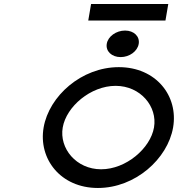

<svg xmlns="http://www.w3.org/2000/svg" viewBox="-20 -924 959 955"><path d="M433 -904 419 -822H803L817 -904ZM580 -640C624 -640 664 -669 670 -706C676 -743 646 -772 602 -772C558 -772 517 -743 511 -706C505 -669 536 -640 580 -640ZM555 -497C679 -497 764 -394 746 -290C728 -186 607 -82 483 -82C359 -82 274 -186 292 -290C310 -394 431 -497 555 -497ZM467 11C653 11 814 -134 841 -290C868 -446 757 -590 571 -590C385 -590 224 -446 197 -290C170 -134 281 11 467 11Z"/></svg>

Font: Charger Monospace
Style: Regular
Weight: 400
Designer: Jasper
Foundry: Cannot Into Space Fonts
Version: Version 0.980